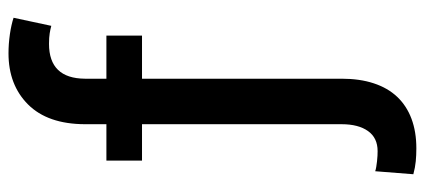

<svg xmlns="http://www.w3.org/2000/svg" viewBox="-295 -505 1004 454"><g transform="rotate(-90 207.0 -278.0)"><path d="M29.1 107.2Q33.4 108.7 39.6 109.7Q45.8 110.8 52.6 111.5Q59.3 112.2 65.7 112.6Q72.1 112.9 76.7 112.9Q108 112.9 124.1 90.2Q140.3 67.5 140.3 27.7V-444.2H54.3V-528.4H140.3V-579.2Q140.6 -667.3 187.1 -713.8Q233.3 -759.9 307.9 -759.9Q318.5 -759.9 330.3 -759.1Q342 -758.2 353.2 -756.6Q364.3 -755 374.5 -752.7Q384.6 -750.4 392 -747.9L372.9 -658.7Q365.1 -660.9 355.1 -662.5Q345.2 -664.1 330.3 -664.1Q248.6 -664.1 247.9 -579.2V-528.4H349.8V-444.2H247.9V27.7Q247.9 70.7 237 103.7Q226.2 136.7 205.1 159.1Q183.9 181.5 153.2 193Q122.5 204.5 83.1 204.5Q67.1 204.5 52.6 203.1Q38 201.7 22 197.4Z"/></g></svg>

Font: Inter P Medium
Style: Regular
Weight: 500
Designer: Rasmus Andersson
Foundry: rsms
Version: Version 3.018;git-588b23468